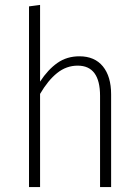

<svg xmlns="http://www.w3.org/2000/svg" viewBox="-20 -761 565 781"><path d="M432 -377V0H387V-371Q387 -494 296 -494Q250 -494 212.5 -464Q175 -434 143 -379V0H98V-735L143 -741V-429Q175 -478 213.5 -505Q252 -532 303 -532Q365 -532 398.5 -491Q432 -450 432 -377Z"/></svg>

Font: Fira Sans Condensed ExtraLight
Style: Regular
Weight: 275
Width: 3
Designer: Carrois Corporate & Edenspiekermann AG
Foundry: Carrois Corporate GbR & Edenspiekermann AG
Version: Version 4.203